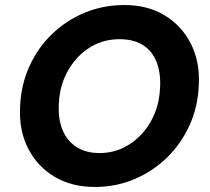

<svg xmlns="http://www.w3.org/2000/svg" viewBox="-20 -732 837 764"><path d="M357 12Q265 12 196.5 -29Q128 -70 91.5 -142Q55 -214 60 -307Q63 -392 96 -466Q129 -540 185.5 -595Q242 -650 316 -681Q390 -712 475 -712Q567 -712 635 -671Q703 -630 739.5 -558Q776 -486 771 -394Q768 -308 734.5 -234Q701 -160 644.5 -105Q588 -50 514.5 -19Q441 12 357 12ZM376 -123Q425 -123 467.5 -142.5Q510 -162 543 -197.5Q576 -233 595.5 -280.5Q615 -328 617 -384Q620 -442 603 -485.5Q586 -529 549 -552.5Q512 -576 455 -576Q406 -576 363.5 -557Q321 -538 288 -502.5Q255 -467 235.5 -420Q216 -373 214 -317Q211 -258 229 -214.5Q247 -171 284.5 -147Q322 -123 376 -123Z"/></svg>

Font: DM Sans Black
Style: Italic
Weight: 900
Italic angle: -10°
Designer: Colophon Foundry, Jonny Pinhorn
Foundry: Colophon Foundry
Version: Version 4.004;gftools[0.9.30]